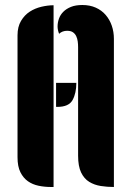

<svg xmlns="http://www.w3.org/2000/svg" viewBox="-20 -747 525 767"><path d="M184 0Q158 0 134 -5Q110 -10 91.5 -23Q73 -36 61.5 -59Q50 -82 50 -119V-606Q50 -640 64 -663.5Q78 -687 99 -700.5Q120 -714 145.5 -720Q171 -726 194 -726V0ZM204 -416H285Q285 -375 270 -347.5Q255 -320 209 -320H204ZM292 -559Q292 -570 290.5 -581.5Q289 -593 284.5 -602.5Q280 -612 271.5 -618Q263 -624 248 -624Q229 -624 216 -612Q210 -628 210 -641Q210 -657 215.5 -672.5Q221 -688 233 -700Q245 -712 263.5 -719.5Q282 -727 309 -727Q339 -727 362.5 -716.5Q386 -706 402 -687.5Q418 -669 426.5 -644.5Q435 -620 435 -592V0Q408 0 382.5 -4Q357 -8 336.5 -20.5Q316 -33 304 -58Q292 -83 292 -125Z"/></svg>

Font: Kenia
Style: Regular
Weight: 400
Designer: Julia Petretta
Foundry: Julia Petretta
Version: Version 1.001